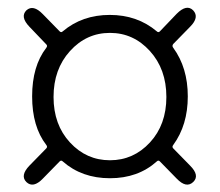

<svg xmlns="http://www.w3.org/2000/svg" viewBox="-20 -617 575 502"><path d="M92 -150Q67 -124 49 -141Q32 -158 57 -184L101 -229Q105 -233 101 -238Q64 -286 64 -365Q64 -444 101 -492Q105 -497 101 -501L57 -547Q32 -573 49 -590Q67 -606 92 -580L136 -535Q140 -531 144 -535Q195 -578 267 -578Q339 -578 390 -535Q394 -531 398 -535L442 -581Q468 -607 485 -590Q502 -572 477 -547L433 -502Q429 -497 433 -492Q471 -440 471 -365Q471 -290 433 -238Q429 -233 433 -229L477 -184Q503 -158 485 -141Q467 -124 442 -150L398 -195Q394 -199 390 -195Q341 -151 267.5 -151Q194 -151 144 -195Q140 -199 136 -195ZM267.5 -198Q329 -198 372 -244.5Q415 -291 415 -363.5Q415 -436 372 -483.5Q329 -531 267.5 -531Q206 -531 163 -483.5Q120 -436 120 -363.5Q120 -291 163 -244.5Q206 -198 267.5 -198Z"/></svg>

Font: Resource Han Rounded JP Light
Style: Regular
Weight: 300
Designer: Cyano Hao (round all glyphs); Ryoko NISHIZUKA 西塚涼子 (kana, bopomofo & ideographs); Paul D. Hunt (Latin, Greek & Cyrillic)
Foundry: Cyano Hao
Version: 0.990